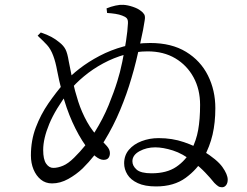

<svg xmlns="http://www.w3.org/2000/svg" viewBox="-20 -791 1040 807"><path d="M430.2 -736.5 427.9 -755.8Q446.3 -763.3 465.4 -767.5Q484.5 -771.7 498.2 -770.7Q516.5 -769.7 537.8 -762.6Q559.2 -755.5 571 -746Q581.3 -738.9 586.3 -730.4Q591.3 -721.9 587.9 -703.8Q586.4 -691.8 581.4 -665.7Q576.4 -639.6 568.6 -605.3Q560.9 -571.1 551.9 -534Q542.9 -496.9 532.3 -462.1Q513.6 -397.3 485.4 -329.5Q457.3 -261.7 418.7 -198.5Q380 -135.3 327.4 -83.2Q300.5 -57.5 266.9 -38.8Q233.2 -20.1 198.7 -20.1Q171.3 -20.1 151.6 -36.2Q131.8 -52.4 120.8 -79Q109.9 -105.6 109.9 -137.7Q109.9 -200.9 130.5 -255.2Q151 -309.5 183.3 -356.3Q215.5 -403.1 250.9 -443.5Q276.2 -473.2 313.8 -502.2Q351.3 -531.3 398.4 -556.1Q445.4 -580.9 499.3 -595.6Q553.2 -610.3 611.6 -610.3Q701.1 -610.3 762 -573.1Q822.9 -536 854 -473.7Q885.1 -411.4 885.1 -336.4Q885.1 -275.6 873.5 -225.4Q861.9 -175.2 835.9 -127.7Q809.8 -79.9 760.5 -43.6Q711.1 -7.4 636 -7.4Q588.6 -7.4 559 -21.3Q529.3 -35.1 515.6 -57.3Q501.8 -79.6 501.8 -104.5Q501.8 -138 521.9 -161.6Q542.1 -185.2 575.4 -197.8Q608.8 -210.5 646.5 -210.5Q704.1 -210.5 753.1 -193.6Q802 -176.7 832.7 -157.2Q892.8 -120.1 914.9 -88.9Q937.1 -57.6 937.1 -35.9Q937.1 -21.5 930.3 -12.7Q923.5 -3.9 913.2 -3.9Q903.6 -3.9 897 -8.4Q890.3 -12.8 880.8 -22.3Q864.1 -43.3 842.2 -66.1Q820.3 -89 791.1 -111.6Q748 -145.5 706.6 -158.6Q665.2 -171.7 632.2 -171.7Q596 -171.7 566.3 -155.5Q536.5 -139.2 536.5 -113.1Q536.5 -93.9 554.2 -78.2Q571.8 -62.6 617.1 -62.6Q681 -62.6 720.9 -89.7Q760.9 -116.8 784.7 -161.3Q804.9 -199.9 812.9 -244.6Q821 -289.3 821 -350.2Q821 -415.5 793.5 -465.9Q766.1 -516.4 716.9 -545.8Q667.6 -575.1 600.7 -575.1Q553.4 -575.1 505.7 -561.8Q458 -548.4 413.9 -524.7Q369.9 -501 332.9 -470.2Q295.8 -439.5 269.4 -406.3Q212.5 -331.5 187 -269.9Q161.5 -208.3 161.5 -160.7Q161.5 -121.3 173.8 -103.3Q186.1 -85.3 204.1 -85.3Q222.9 -85.3 244.8 -94.4Q266.7 -103.5 291.5 -128.2Q342.5 -178.5 378 -235.5Q413.4 -292.4 436.4 -348.5Q459.3 -404.6 473.1 -449.6Q484.7 -485.8 493.9 -530.9Q503.1 -576.1 509.8 -619.3Q516.4 -662.5 517.7 -692.1Q518.7 -707.5 512.8 -714.2Q506.9 -720.8 493.8 -725.4Q482.1 -730.1 465.1 -732.8Q448.1 -735.4 430.2 -736.5ZM151.4 -654.5Q178.4 -645.5 196.9 -635.3Q215.3 -625.2 230 -612.7Q247.2 -599.3 255.4 -583.3Q263.5 -567.4 268.9 -533.8Q275.8 -496.9 285 -453.1Q294.3 -409.2 308.8 -364.3Q323.3 -319.5 346.1 -278.5Q368.9 -237.5 402 -205.4Q416.5 -191.3 429.3 -176.9Q442 -162.4 442 -147.5Q442 -135.5 436.1 -127.5Q430.3 -119.5 416.1 -119.1Q400.4 -118.8 381.1 -134.2Q361.7 -149.5 341.1 -176.9Q310.1 -220.4 284 -278.4Q258 -336.4 241.3 -401.5Q226.9 -457.2 220.2 -494Q213.6 -530.7 203.8 -556.6Q193.3 -584.9 177.6 -602Q161.9 -619 138.2 -640.9Z"/></svg>

Font: Noto Serif SC
Style: Regular
Weight: 200
Designer: Ryoko NISHIZUKA 西塚涼子 (kana & ideographs); Frank Grießhammer (Latin, Greek & Cyrillic); Wenlong ZHANG 张文龙 (bopomofo); San
Foundry: Adobe
Version: Version 2.001;hotconv 1.1.0;makeotfexe 2.6.0